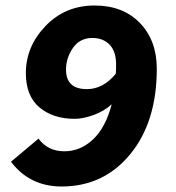

<svg xmlns="http://www.w3.org/2000/svg" viewBox="-20 -666 640 698"><path d="M296 -342Q355 -342 401 -398Q402 -409 402 -432Q402 -479 378.5 -503.5Q355 -528 316 -528Q270 -528 245 -491.5Q220 -455 220 -413Q220 -342 296 -342ZM204 12Q88 12 20 -78L120 -162Q154 -116 214 -116Q272 -116 318 -159Q364 -202 386 -287Q359 -262 320.5 -248Q282 -234 252 -234Q173 -234 123.5 -275.5Q74 -317 74 -400Q74 -497 145.5 -571.5Q217 -646 324 -646Q427 -646 488.5 -582.5Q550 -519 550 -416Q550 -223 453.5 -105.5Q357 12 204 12Z"/></svg>

Font: TypoPRO Source Code Pro
Style: Italic
Weight: 900
Italic angle: -11°
Monospace: yes
Designer: Paul D. Hunt, Teo Tuominen
Foundry: Adobe Systems Incorporated
Version: Version 1.030;PS 1.0;hotconv 1.0.84;makeotf.lib2.5.63406